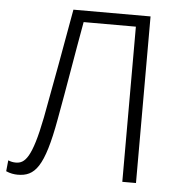

<svg xmlns="http://www.w3.org/2000/svg" viewBox="-53 -777 803 853"><g transform="rotate(5 348.5 -350.0)"><path d="M5 15C23 23 41 26 57 26C133 26 174 -18 213 -236C240 -382 263 -526 290 -675H523V17H584V-726H240C209 -552 182 -400 151 -237C115 -54 84 -27 44 -27C32 -27 22 -29 10 -34Z"/></g></svg>

Font: GenEiGothic-pro-Light
Style: Regular
Weight: 300
Designer: Ryoko NISHIZUKA (kana & ideographs); Paul D. Hunt (Latin, Greek & Cyrillic); Wenlong ZHANG (bopomofo); Sandoll Communica
Foundry: Adobe Systems Incorporated; o_tamon
Version: Version 1.000.140830